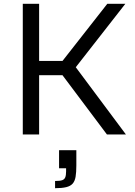

<svg xmlns="http://www.w3.org/2000/svg" viewBox="-20 -708 710 1011"><path d="M100 0V-688H186V-387H309L545 -688H640L379 -354L643 0H543L309 -312H186V0ZM270 283V245Q295 245 307 241Q319 237 323.5 226Q328 215 328 195V178H291V83H382V163Q382 200 378 223Q374 246 362.5 259Q351 272 328.5 277.5Q306 283 270 283Z"/></svg>

Font: Saira Thin
Style: Regular
Weight: 400
Version: Version 1.101